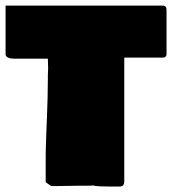

<svg xmlns="http://www.w3.org/2000/svg" viewBox="-26 -690 620 692"><path d="M-5.9 -494.1C-5.9 -481.4 13.7 -478.5 24.4 -478.5H146.5C146.5 -470.7 147.5 -452.1 147.5 -443.4C147.5 -435.5 146.5 -426.8 146.5 -418.9V-406.2C146.5 -312.5 140.6 -227.5 138.7 -138.7V-33.2L158.2 -19.5H185.5C209 -19.5 227.5 -20.5 250 -20.5H289.1C296.9 -20.5 304.7 -21.5 312.5 -21.5C312.5 -18.6 349.6 -17.6 375 -17.6H406.2C419.9 -19.5 419.9 -24.4 421.9 -33.2V-482.4H560.5C565.4 -482.4 573.2 -483.4 574.2 -494.1V-650.4C574.2 -659.2 574.2 -668 562.5 -669.9H-5.9Z"/></svg>

Font: Bowlby One SC
Style: Regular
Weight: 400
Width: 1
Version: Version 1.2